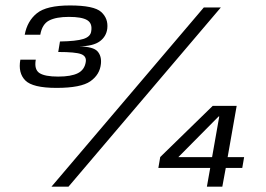

<svg xmlns="http://www.w3.org/2000/svg" viewBox="-20 -702 1001 722"><path d="M192.5 -371.5Q284.5 -371.5 320 -396.5Q355.5 -421.5 359.5 -462Q362.5 -491 346.8 -508.8Q331 -526.5 278 -527.5Q331 -528.5 355.5 -546.8Q380 -565 383.5 -595Q387.5 -632.5 360.5 -657Q333.5 -681.5 243 -681.5Q155 -681.5 118.8 -652.2Q82.5 -623 73 -571.5H131.5Q138.5 -611.5 165 -625Q191.5 -638.5 239 -638.5Q288 -638.5 308 -626.2Q328 -614 323 -584.5Q320.5 -564 293.5 -555.5Q266.5 -547 205.5 -546L199 -506.5Q264 -506.5 285 -498.5Q306 -490.5 302.5 -469Q298 -439.5 272.8 -426.8Q247.5 -414 198.5 -414Q149 -414 128.5 -427.2Q108 -440.5 114.5 -477.5H56.5Q47.5 -427.5 75.2 -399.5Q103 -371.5 192.5 -371.5ZM173.5 0H237.5L810.5 -674H746.5ZM758 0H816L829 -70.5H891L898 -111H836L870 -304H780L582.5 -111.5L575.5 -70.5H770.5ZM650.5 -111 802 -264H804.5L777.5 -111Z"/></svg>

Font: Anybody UltraCondensed Thin Medium
Style: Italic
Weight: 500
Italic angle: -10°
Version: Version 1.111